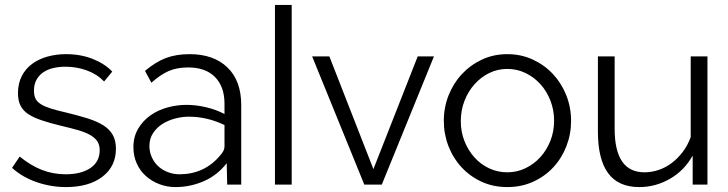

<svg xmlns="http://www.w3.org/2000/svg" viewBox="-20 -750 2959 780"><path d="M248 10Q187 10 129 -10Q71 -30 29 -68L60 -114Q104 -78 149.5 -60Q195 -42 247 -42Q310 -42 347.5 -67.5Q385 -93 385 -140Q385 -162 375 -176.5Q365 -191 345.5 -202Q326 -213 296.5 -221.5Q267 -230 228 -239Q183 -250 150 -261Q117 -272 95.5 -286Q74 -300 63.5 -320.5Q53 -341 53 -372Q53 -411 68.5 -441Q84 -471 110.5 -490.5Q137 -510 172.5 -520Q208 -530 248 -530Q308 -530 357 -510.5Q406 -491 436 -459L403 -419Q374 -449 332.5 -464Q291 -479 246 -479Q219 -479 196 -473.5Q173 -468 155.5 -456Q138 -444 128 -425.5Q118 -407 118 -382Q118 -361 125 -348Q132 -335 148 -325.5Q164 -316 188.5 -308.5Q213 -301 248 -293Q298 -281 336 -269Q374 -257 399.5 -241Q425 -225 438 -202Q451 -179 451 -146Q451 -74 396 -32Q341 10 248 10Z M693 10Q658 10 627 -2Q596 -14 572.5 -35Q549 -56 535.5 -86Q522 -116 522 -152Q522 -195 541.5 -227.5Q561 -260 591.5 -281.5Q622 -303 660.5 -313.5Q699 -324 738 -324Q776 -324 816.5 -314.5Q857 -305 892 -287V-329Q892 -398 853.5 -437Q815 -476 745 -476Q699 -476 665.5 -461.5Q632 -447 595 -414L569 -462Q613 -499 654.5 -514.5Q696 -530 750 -530Q848 -530 904 -476Q960 -422 960 -323V0H903L901 -87Q863 -38 808 -14Q753 10 693 10ZM709 -42Q810 -42 874 -118Q882 -127 887 -136Q892 -145 892 -157V-242Q857 -259 820.5 -267.5Q784 -276 747 -276Q720 -276 691.5 -268.5Q663 -261 640 -246.5Q617 -232 602 -209.5Q587 -187 587 -157Q587 -132 597 -110.5Q607 -89 623.5 -74Q640 -59 662.5 -50.5Q685 -42 709 -42Z M1097 0V-730H1165V0Z M1460 0 1248 -521H1318L1497 -63L1677 -521H1743L1531 0Z M2041 10Q1984 10 1937 -11.5Q1890 -33 1855.5 -70Q1821 -107 1802 -156Q1783 -205 1783 -259Q1783 -314 1802.5 -363Q1822 -412 1856.5 -449Q1891 -486 1938 -508Q1985 -530 2041 -530Q2097 -530 2144.5 -508Q2192 -486 2226.5 -449Q2261 -412 2280.5 -363Q2300 -314 2300 -259Q2300 -205 2281 -156Q2262 -107 2227.5 -70Q2193 -33 2145.5 -11.5Q2098 10 2041 10ZM1852 -258Q1852 -214 1867 -176.5Q1882 -139 1907.5 -110.5Q1933 -82 1967.5 -66Q2002 -50 2041 -50Q2080 -50 2114.5 -66.5Q2149 -83 2175 -111.5Q2201 -140 2216 -178Q2231 -216 2231 -260Q2231 -303 2216 -341.5Q2201 -380 2175 -408.5Q2149 -437 2114.5 -453.5Q2080 -470 2041 -470Q2002 -470 1968 -453.5Q1934 -437 1908 -408Q1882 -379 1867 -340.5Q1852 -302 1852 -258Z M2577 10Q2492 10 2450.5 -46.5Q2409 -103 2409 -215V-521H2477V-227Q2477 -50 2598 -50Q2628 -50 2657 -60Q2686 -70 2710.5 -89Q2735 -108 2754.5 -134Q2774 -160 2786 -193V-521H2854V0H2794V-118Q2760 -57 2701.5 -23.5Q2643 10 2577 10Z"/></svg>

Font: IngvarSans
Style: Regular
Weight: 400
Version: Version 1.000